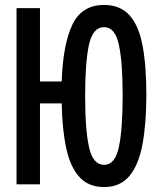

<svg xmlns="http://www.w3.org/2000/svg" viewBox="-20 -747 640 778"><path d="M47 0V-714H142V-417H230Q235 -566 273 -646.5Q311 -727 402 -727Q467 -727 504.5 -685.5Q542 -644 557.5 -563Q573 -482 573 -363Q573 -247 557.5 -163Q542 -79 504.5 -34Q467 11 402 11Q339 11 302 -29.5Q265 -70 248.5 -146Q232 -222 230 -328H142V0ZM402 -79Q446 -79 461.5 -150.5Q477 -222 477 -360Q477 -496 461.5 -566.5Q446 -637 402 -637Q356 -637 340.5 -565.5Q325 -494 325 -359Q325 -220 341 -149.5Q357 -79 402 -79Z"/></svg>

Font: Noto Sans Mono Medium
Style: Regular
Weight: 500
Designer: Monotype Design Team
Foundry: Monotype Imaging Inc.
Version: Version 2.014